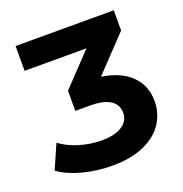

<svg xmlns="http://www.w3.org/2000/svg" viewBox="-128 -813 894 939"><g transform="rotate(-20 319.0 -344.0)"><path d="M601 -215Q601 -153 568 -101.5Q535 -50 467 -19Q399 12 299 12Q221 12 147 -7.5Q73 -27 25 -62L80 -187Q122 -156 178.5 -139Q235 -122 294 -122Q361 -122 399 -146.5Q437 -171 437 -214Q437 -256 402 -279Q367 -302 295 -302H220V-407L376 -571H54V-700H565V-595L395 -416Q495 -401 548 -348Q601 -295 601 -215Z"/></g></svg>

Font: Montserrat-Bold
Style: Bold
Weight: 700
Version: Version 7.200